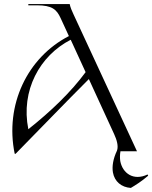

<svg xmlns="http://www.w3.org/2000/svg" viewBox="-20 -742 747 942"><path d="M119 -108C81 -298 175 -469 327 -547L400 -388C328 -290 230 -196 119 -108ZM622 180C647 165 673 149 707 120L704 114C635 147 581 108 570 48C568 33 568 17 571 0H652L340 -673C333 -688 325 -706 322 -722H119V-716H161C236 -716 258 -695 277 -654L318 -565C114 -460 3 -227 52 12L56 13C176 -109 296 -234 416 -354L540 -84C553 -56 562 -25 554 -3C535 37 529 74 534 104C542 149 576 177 622 180Z"/></svg>

Font: Sinistre
Style: Regular
Weight: 400
Designer: Jules Durand
Foundry: Collletttivo
Version: Version 69.420;Glyphs 3.2 (3217)